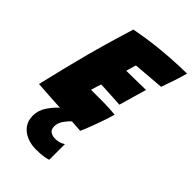

<svg xmlns="http://www.w3.org/2000/svg" viewBox="-292 -756 1113 1113"><g transform="rotate(45 264.0 -200.0)"><path d="M342.5 7.5Q324.5 6.5 306.5 5.2Q288.5 4 270.5 2.5Q253.5 16.5 235.5 42.2Q217.5 68 217.5 95Q217.5 122 234.2 132.5Q251 143 271 143Q287 143 303.5 139Q320 135 334.5 124.5V253Q323.5 257.5 299.8 261.5Q276 265.5 237 265.5Q197.5 265.5 163 251.5Q128.5 237.5 107.2 209.2Q86 181 86 139.5Q86 95.5 111.8 57.5Q137.5 19.5 165 -4H162.5Q117.5 -6.5 72.2 -9.5Q27 -12.5 -18 -15.5Q2.5 -103.5 22.5 -184.2Q42.5 -265 61 -335Q89 -438 111.5 -513.5Q134 -589 145.5 -625.5Q248 -645 333.8 -653.2Q419.5 -661.5 476 -663.2Q532.5 -665 546 -665Q535.5 -626 522.5 -586.8Q509.5 -547.5 494 -504.5L303.5 -489Q301.5 -485 297.8 -471.8Q294 -458.5 290.5 -445.5Q287 -432.5 285.5 -427.5Q305.5 -427.5 334.5 -428Q363.5 -428.5 393.5 -429Q423.5 -429.5 445 -430L396 -260Q388 -260.5 365.2 -262Q342.5 -263.5 315.8 -265Q289 -266.5 267 -267.5Q245 -268.5 238.5 -268.5Q236 -262 232 -248.8Q228 -235.5 224.2 -223Q220.5 -210.5 219 -205H313.5Q344.5 -205 372 -203.2Q399.5 -201.5 417.5 -200Q411 -175 400 -142.5Q389 -110 377.2 -78.2Q365.5 -46.5 356 -23Q346.5 0.5 342.5 7.5Z"/></g></svg>

Font: Grandstander Black
Style: Italic
Weight: 900
Italic angle: -15°
Designer: Tyler Finck
Foundry: Etcetera Type Co
Version: Version 1.200; ttfautohint (v1.8.3)